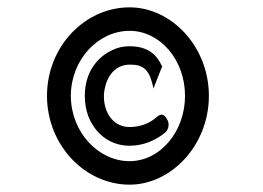

<svg xmlns="http://www.w3.org/2000/svg" viewBox="-20 -487 716 523"><path d="M435 -162C429 -175 419 -179 408 -169C389 -152 364 -141 333 -141C323 -141 313 -143 305 -147C281 -158 263 -186 263 -226C263 -238 266 -249 269 -260C279 -289 300 -311 335 -311C368 -311 385 -299 395 -259L398 -246L422 -307L420 -309C400 -353 363 -361 333 -361C317 -361 301 -358 287 -351C245 -332 211 -290 211 -226C211 -206 214 -189 220 -172C238 -124 279 -90 333 -90C372 -90 406 -106 430 -126C439 -134 443 -150 435 -162ZM173 -226C173 -324 247 -403 333 -403C416 -403 484 -324 484 -226C484 -128 416 -48 333 -48C247 -48 173 -128 173 -226ZM108 -226C108 -92 211 16 333 16C447 16 549 -92 549 -226C549 -360 447 -467 333 -467C211 -467 108 -360 108 -226Z"/></svg>

Font: Charger Monospace
Style: Regular
Weight: 400
Designer: Jasper
Foundry: Cannot Into Space Fonts
Version: Version 0.980